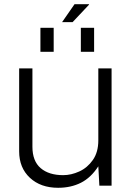

<svg xmlns="http://www.w3.org/2000/svg" viewBox="-20 -882 658 912"><path d="M403 -860 325 -777H275L334 -862H403ZM172 -636V-750H235V-636ZM364 -636V-750H427V-636ZM256 10Q173 10 122 -37.5Q71 -85 71 -163V-557H134V-185Q134 -117 173 -83.5Q212 -50 280 -50Q318 -50 356.5 -67.5Q395 -85 421 -122Q447 -159 447 -215V-557H510V0H452L447 -92Q412 -38 364.5 -14Q317 10 256 10Z"/></svg>

Font: BDO Grotesk Light
Style: Regular
Weight: 300
Designer: Deni Anggara
Foundry: Lokal Container
Version: Version 2.000